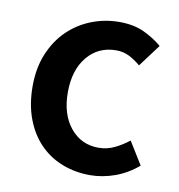

<svg xmlns="http://www.w3.org/2000/svg" viewBox="-64 -562 591 634"><g transform="rotate(10 231.0 -245.5)"><path d="M278 12Q228 12 184.5 -5Q141 -22 109 -55Q77 -88 59 -136Q41 -184 41 -245Q41 -306 61 -354Q81 -402 115 -435Q149 -468 193.5 -485.5Q238 -503 287 -503Q335 -503 369.5 -487Q404 -471 431 -448L375 -373Q355 -390 335.5 -399.5Q316 -409 293 -409Q233 -409 196 -364.5Q159 -320 159 -245Q159 -171 195.5 -126.5Q232 -82 290 -82Q319 -82 344.5 -94.5Q370 -107 391 -124L438 -48Q403 -18 361.5 -3Q320 12 278 12Z"/></g></svg>

Font: Processing Sans Pro Semibold
Style: Regular
Weight: 600
Designer: Paul D. Hunt
Foundry: Adobe Systems Incorporated
Version: Version 2.020;PS 2.000;hotconv 1.0.86;makeotf.lib2.5.63406